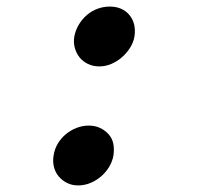

<svg xmlns="http://www.w3.org/2000/svg" viewBox="-20 -554 640 584"><path d="M143 -81Q146 -101 156 -117.5Q166 -134 180.5 -146Q195 -158 213 -165Q231 -172 250 -172Q269 -172 284 -165Q299 -158 310 -146Q321 -134 324.5 -117.5Q328 -101 325 -81Q322 -63 312 -46.5Q302 -30 287.5 -17.5Q273 -5 255 2.5Q237 10 218 10Q199 10 184 2.5Q169 -5 158.5 -17.5Q148 -30 144 -46.5Q140 -63 143 -81ZM206 -443Q210 -463 220 -479.5Q230 -496 244.5 -508.5Q259 -521 277 -527.5Q295 -534 314 -534Q333 -534 348 -527.5Q363 -521 373.5 -508.5Q384 -496 388 -479.5Q392 -463 389 -443Q386 -425 375.5 -408.5Q365 -392 350.5 -379.5Q336 -367 318.5 -359.5Q301 -352 282 -352Q263 -352 247.5 -359.5Q232 -367 222 -379.5Q212 -392 207.5 -408.5Q203 -425 206 -443Z"/></svg>

Font: Maple Mono NL Medium
Style: Italic
Weight: 500
Italic angle: -10°
Monospace: yes
Designer: subframe7536
Version: Version 7.000